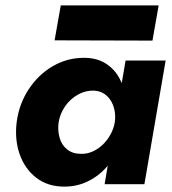

<svg xmlns="http://www.w3.org/2000/svg" viewBox="-20 -685 638 714"><path d="M447 -460 369 0H517L596 -460ZM42 -231Q34 -165 53.5 -110.5Q73 -56 115.5 -23.5Q158 9 219 9Q265 9 304.5 -9.5Q344 -28 374 -61Q404 -94 423.5 -137.5Q443 -181 449 -230Q455 -277 448.5 -320Q442 -363 422.5 -397Q403 -431 370.5 -450.5Q338 -470 292 -470Q230 -470 176.5 -439Q123 -408 87 -353.5Q51 -299 42 -231ZM198 -230Q203 -262 222 -289.5Q241 -317 269.5 -333Q298 -349 329 -348Q350 -347 365.5 -337.5Q381 -328 391.5 -311.5Q402 -295 406 -274.5Q410 -254 407 -231Q403 -207 391 -185Q379 -163 361.5 -146.5Q344 -130 323 -121Q302 -112 280 -113Q250 -113 229.5 -129.5Q209 -146 201.5 -173Q194 -200 198 -230ZM183 -535 547 -534 570 -665H206Z"/></svg>

Font: Jost
Style: Bold Italic
Weight: 700
Italic angle: -5°
Version: Version 3.710